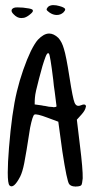

<svg xmlns="http://www.w3.org/2000/svg" viewBox="-20 -793 359 738"><path d="M163.1 -764.6Q168.9 -772.5 183.6 -773.4Q189.5 -773.4 196.3 -772.5Q220.7 -767.6 227.5 -761.7Q230.5 -759.8 230.5 -756.8Q230.5 -752 223.6 -745.1Q212.9 -735.4 198.2 -735.4Q183.6 -735.4 169.9 -745.1Q160.2 -752 159.2 -755.9Q159.2 -755.9 159.2 -756.8Q159.2 -759.8 163.1 -764.6ZM33.2 -762.7Q37.1 -764.6 46.9 -764.6Q55.7 -764.6 68.4 -763.7Q96.7 -760.7 103.5 -756.8Q106.4 -754.9 106.4 -752Q106.4 -752 106.4 -751Q106.4 -746.1 93.8 -736.3Q83 -727.5 72.3 -724.6Q66.4 -723.6 61.5 -723.6Q45.9 -723.6 32.2 -738.3Q24.4 -746.1 24.4 -752Q24.4 -758.8 33.2 -762.7ZM126 -640.6Q148.4 -664.1 168.9 -664.1Q186.5 -664.1 204.1 -647.5Q217.8 -632.8 225.6 -605.5Q234.4 -578.1 247.1 -496.1Q259.8 -414.1 266.6 -398.4Q273.4 -381.8 289.1 -387.7Q309.6 -396.5 310.5 -383.8Q310.5 -382.8 309.6 -380.9Q307.6 -369.1 293.9 -353.5Q288.1 -346.7 275.4 -333Q278.3 -308.6 287.1 -235.4Q298.8 -141.6 297.9 -107.4Q295.9 -86.9 293 -82Q290 -77.1 275.4 -76.2Q273.4 -76.2 272.5 -76.2Q270.5 -75.2 268.6 -76.2Q253.9 -76.2 246.1 -85Q237.3 -95.7 219.7 -210.9Q214.8 -249 204.1 -325.2Q193.4 -329.1 162.1 -340.8Q121.1 -356.4 112.3 -352.5Q105.5 -349.6 95.7 -301.8Q80.1 -200.2 73.2 -166Q66.4 -131.8 57.6 -114.3Q32.2 -65.4 16.6 -80.1Q9.8 -86.9 9.8 -129.9Q9.8 -166 14.6 -225.6Q25.4 -360.4 44.9 -441.4Q54.7 -482.4 69.3 -524.4Q84 -566.4 98.6 -596.7Q114.3 -627.9 126 -640.6ZM184.6 -486.3Q172.9 -582 168 -586.9Q166 -588.9 165 -588.9Q160.2 -587.9 155.3 -575.2Q143.6 -544.9 129.9 -490.2Q115.2 -435.5 114.3 -418Q113.3 -409.2 113.3 -391.6Q120.1 -390.6 141.6 -387.7Q143.6 -386.7 153.3 -385.7Q162.1 -383.8 168 -382.8Q173.8 -381.8 181.6 -381.8Q184.6 -380.9 186.5 -380.9Q190.4 -381.8 193.4 -381.8Q197.3 -382.8 197.3 -384.8Q197.3 -386.7 195.3 -400.4Q193.4 -414.1 190.4 -439.5Q186.5 -463.9 184.6 -486.3Z"/></svg>

Font: CillaFHscript
Style: Medium
Weight: 400
Designer: Cecilia Bingert
Version: Version 001.000